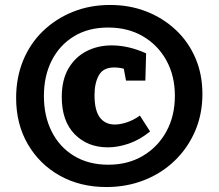

<svg xmlns="http://www.w3.org/2000/svg" viewBox="-20 -741 883 774"><path d="M409 13Q303 13 221 -33Q139 -79 92 -160Q45 -241 45 -346Q45 -428 73 -496.5Q101 -565 152.5 -615Q204 -665 273 -693Q342 -721 424 -721Q503 -721 570.5 -694.5Q638 -668 689 -620Q740 -572 768 -506.5Q796 -441 796 -362Q796 -281 766.5 -212.5Q737 -144 684 -93Q631 -42 560.5 -14.5Q490 13 409 13ZM417 -77Q496 -77 556.5 -113Q617 -149 651 -211.5Q685 -274 685 -355Q685 -435 651 -497Q617 -559 556.5 -594.5Q496 -630 416 -630Q336 -630 278 -594.5Q220 -559 188.5 -497Q157 -435 157 -354Q157 -273 188.5 -210.5Q220 -148 278.5 -112.5Q337 -77 417 -77ZM415 -147Q333 -147 281 -200Q229 -253 229 -350Q229 -419 256 -465Q283 -511 328.5 -534.5Q374 -558 430 -558Q498 -558 569 -526L566 -416H488L479 -464Q460 -469 440 -469Q396 -469 378.5 -437.5Q361 -406 361 -358Q361 -296 382.5 -267.5Q404 -239 443 -239Q464 -239 490.5 -247.5Q517 -256 544 -275L585 -211Q543 -177 499 -162Q455 -147 415 -147Z"/></svg>

Font: Bitter ExtraBold
Style: Regular
Weight: 800
Designer: Sol Matas, and Bitter project Authors
Foundry: Sol Matas
Version: Version 2.001